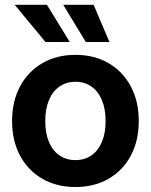

<svg xmlns="http://www.w3.org/2000/svg" viewBox="-20 -751 615 783"><path d="M287.6 11.7Q210.9 11.7 152.6 -22Q94.2 -55.7 61.8 -116.2Q29.3 -176.8 29.3 -257.3Q29.3 -337.9 61.8 -398.7Q94.2 -459.5 152.6 -493.4Q210.9 -527.3 287.6 -527.3Q364.7 -527.3 422.9 -493.4Q481 -459.5 513.4 -398.7Q545.9 -337.9 545.9 -257.3Q545.9 -176.8 513.4 -116.2Q481 -55.7 422.9 -22Q364.7 11.7 287.6 11.7ZM287.6 -98.1Q325.2 -98.1 352.8 -117.2Q380.4 -136.2 395.5 -172.1Q410.6 -208 410.6 -257.3Q410.6 -307.1 395.5 -343Q380.4 -378.9 352.8 -398.2Q325.2 -417.5 287.6 -417.5Q250.5 -417.5 222.7 -398.2Q194.8 -378.9 179.7 -343Q164.6 -307.1 164.6 -257.3Q164.6 -207.5 179.7 -171.9Q194.8 -136.2 222.7 -117.2Q250.5 -98.1 287.6 -98.1ZM330.1 -579.6 237.8 -731.4H361.8L426.3 -579.6ZM165.5 -579.6 40 -731.4H171.4L264.6 -579.6Z"/></svg>

Font: Inter Cardless Display
Style: Bold
Weight: 700
Designer: Rasmus Andersson
Foundry: rsms
Version: Version 4.001;git-9221beed3